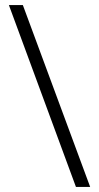

<svg xmlns="http://www.w3.org/2000/svg" viewBox="-20 -735 388 756"><path d="M70 -715H15L279 1H335Z"/></svg>

Font: Noto Sans Gujarati UI SemiCondensed Light
Style: Regular
Weight: 300
Width: 4
Designer: Jelle Bosma - Monotype Design Team, Universal Thirst
Foundry: Monotype Imaging Inc.
Version: Version 2.106